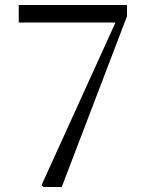

<svg xmlns="http://www.w3.org/2000/svg" viewBox="-20 -748 589 768"><path d="M154 0H227L488 -683V-728H55V-658H442L146 -7Z"/></svg>

Font: Noto Serif CJK TC
Style: Regular
Weight: 400
Designer: Ryoko NISHIZUKA 西塚涼子 (kana & ideographs); Frank Grießhammer (Latin, Greek & Cyrillic); Wenlong ZHANG 张文龙 (bopomofo); San
Foundry: Adobe
Version: Version 2.001;hotconv 1.1.0;makeotfexe 2.6.0